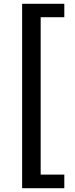

<svg xmlns="http://www.w3.org/2000/svg" viewBox="-20 -875 395 1015"><path d="M320 -855H97V120H320V48H195V-784H320Z"/></svg>

Font: Bithumb Trading Sans Semibold
Style: Regular
Weight: 600
Designer: HamHyungwon
Foundry: Bithumb
Version: Version 1.100;Glyphs 3.1.2 (3151)